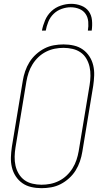

<svg xmlns="http://www.w3.org/2000/svg" viewBox="-20 -975 540 1003"><path d="M197 8Q169 8 143 2Q117 -4 96.5 -18.5Q76 -33 62 -54.5Q48 -76 42 -101.5Q36 -127 37 -154Q38 -181 42 -208L99 -553Q103 -578 111.5 -603Q120 -628 134 -650.5Q148 -673 168.5 -691.5Q189 -710 212.5 -722Q236 -734 261.5 -738.5Q287 -743 312 -743Q340 -743 366 -737Q392 -731 412.5 -716.5Q433 -702 447 -680.5Q461 -659 467 -633.5Q473 -608 472 -581Q471 -554 467 -527L410 -182Q406 -157 397.5 -132Q389 -107 375 -84.5Q361 -62 340.5 -43.5Q320 -25 296.5 -13Q273 -1 247.5 3.5Q222 8 197 8ZM197 -10Q220 -10 243 -14.5Q266 -19 288 -30Q310 -41 328 -58Q346 -75 359 -96Q372 -117 379.5 -139.5Q387 -162 391 -185L448 -530Q452 -554 452.5 -578.5Q453 -603 448 -625.5Q443 -648 431.5 -668Q420 -688 401.5 -701Q383 -714 359.5 -719.5Q336 -725 312 -725Q289 -725 266 -720.5Q243 -716 221 -705Q199 -694 181 -677Q163 -660 150 -639Q137 -618 129.5 -595.5Q122 -573 118 -550L61 -205Q57 -181 56.5 -156.5Q56 -132 61 -109.5Q66 -87 78 -67Q90 -47 108 -34Q126 -21 149.5 -15.5Q173 -10 197 -10ZM199 -815Q204 -842 215.5 -869Q227 -896 248 -916Q269 -936 297 -945.5Q325 -955 352 -955Q379 -955 404 -945.5Q429 -936 443.5 -916Q458 -896 460.5 -869Q463 -842 459 -815H439Q443 -838 441 -861.5Q439 -885 427 -902.5Q415 -920 394 -928.5Q373 -937 349 -937Q326 -937 302 -928.5Q278 -920 260 -902.5Q242 -885 232.5 -861.5Q223 -838 219 -815Z"/></svg>

Font: Iosevka SS04 Thin
Style: Italic
Weight: 100
Italic angle: -9°
Monospace: yes
Designer: Belleve Invis
Foundry: Belleve Invis
Version: Version 19.0.0; ttfautohint (v1.8.4)